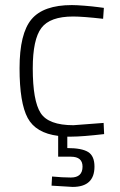

<svg xmlns="http://www.w3.org/2000/svg" viewBox="-20 -529 472 756"><path d="M352 127Q352 207 266 207L183 202L185 166Q227 170 259 170Q305 170 305 127Q305 88 259 88H209V6Q121 -5 89 -64.5Q57 -124 57 -260Q57 -397 104 -453Q151 -509 263 -509Q281 -509 312.5 -506.5Q344 -504 366 -501L389 -498L386 -455Q306 -464 268 -464Q177 -464 143 -419Q109 -374 109 -260Q109 -132 140 -84Q171 -36 269 -36L388 -45L390 -1Q303 9 262 9H245V54Q302 54 327 69.5Q352 85 352 127Z"/></svg>

Font: TitilliumText
Style: Light
Weight: 300
Designer: Accademia di Belle Arti di Urbino and others
Foundry: Accademia di Belle Arti di Urbino and others.
Version: Version 60.001